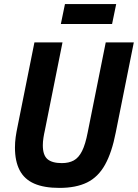

<svg xmlns="http://www.w3.org/2000/svg" viewBox="-20 -905 673 937"><path d="M148 -698H285L199 -269Q195 -252 192 -232.5Q189 -213 189 -196Q189 -148 211.5 -128.5Q234 -109 282 -109Q316 -109 340 -122Q364 -135 380.5 -168Q397 -201 408 -259L496 -698H633L545 -259Q526 -161 492.5 -101Q459 -41 405 -14.5Q351 12 270 12Q195 12 147 -9Q99 -30 76 -74Q53 -118 53 -185Q53 -211 56.5 -236Q60 -261 66 -289ZM277 -788 297 -885H547L527 -788Z"/></svg>

Font: IBM Plex Sans Condensed
Style: Bold Italic
Weight: 700
Width: 3
Italic angle: -11.31°
Designer: Mike Abbink, Paul van der Laan, Pieter van Rosmalen
Foundry: Bold Monday
Version: Version 3.201